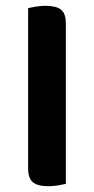

<svg xmlns="http://www.w3.org/2000/svg" viewBox="-20 -635 324 662"><path d="M147 7Q109 7 93 -7Q77 -21 77 -54V-607Q86 -609 103 -612Q120 -615 137 -615Q173 -615 190 -602Q207 -589 207 -554V-1Q198 1 181.5 4Q165 7 147 7Z"/></svg>

Font: Baloo Da 2 SemiBold
Style: Regular
Weight: 600
Designer: Noopur Datye, Sulekha Rajkumar and Ek Type
Foundry: Ek Type
Version: Version 1.640;hotconv 1.0.111;makeotfexe 2.5.65597; ttfautoh